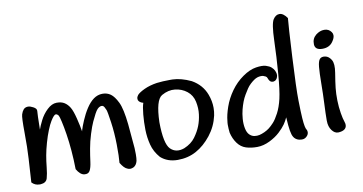

<svg xmlns="http://www.w3.org/2000/svg" viewBox="-75 -973 2218 1173"><g transform="rotate(-10 1034.0 -386.5)"><path d="M96.2 -485.4H99.6Q112.3 -485.4 130.4 -475.6Q152.3 -464.4 150.1 -448.7Q147.9 -433.1 146.5 -334.5Q152.3 -353 169.9 -388.4Q187.5 -423.8 216.1 -450.9Q244.6 -478 274.4 -478.5Q304.2 -479 323.2 -466.8Q342.3 -454.6 355.5 -432.6Q368.7 -410.6 380.9 -361.3Q393.1 -312 397.9 -280.3Q396.5 -273.4 400.9 -289.3Q405.3 -305.2 421.4 -343.5Q437.5 -381.8 459 -414.8Q480.5 -447.8 505.1 -465.6Q529.8 -483.4 559.1 -483.9Q588.4 -484.4 610.6 -468.5Q632.8 -452.6 652.8 -411.6Q672.9 -370.6 683.1 -272.9Q692.4 -175.3 696.3 -123Q697.3 -101.6 697.3 -85Q697.3 -58.6 694.3 -43.5Q687.5 -17.6 669.9 -8.3Q658.7 -2.9 648.9 -2.9Q639.2 -2.9 630.9 -7.3Q611.3 -14.2 589.8 -49.8Q593.8 -88.4 592.8 -162.6Q591.8 -236.8 582.3 -303.2Q572.8 -369.6 568.4 -380.9Q564 -392.1 558.8 -400.9Q553.7 -409.7 547.1 -411.1Q540.5 -412.6 532.5 -409.7Q524.4 -406.7 516.1 -398.2Q507.8 -389.6 497.8 -370.8Q487.8 -352.1 475.8 -326.2Q463.9 -300.3 449.7 -255.1Q435.5 -210 428 -167Q420.4 -124 415.8 -87.6Q411.1 -51.3 401.1 -33.2Q391.1 -15.1 366 -18.3Q340.8 -21.5 319.3 -58.6Q318.4 -118.2 313.7 -174.3Q309.1 -230.5 301.5 -278.3Q293.9 -326.2 286.4 -358.9Q278.8 -391.6 275.1 -397.5Q271.5 -403.3 266.4 -406.7Q261.2 -410.2 256.3 -409.4Q251.5 -408.7 243.9 -400.9Q236.3 -393.1 224.9 -374.5Q213.4 -356 200 -322.8Q186.5 -289.6 174.8 -248.3Q163.1 -207 157 -173.1Q150.9 -139.2 147 -100.1Q143.1 -61 135.5 -34.2Q127.9 -7.3 93.3 -4.9Q89.8 -4.9 86.9 -4.9Q58.1 -4.9 38.6 -25.9Q43.5 -105.5 47.6 -171.9Q51.8 -238.3 50.8 -332.8Q49.8 -427.2 55.7 -445.3Q61.5 -463.4 70.8 -473.9Q80.1 -484.4 96.2 -485.4Z M899.4 -491.2Q936.5 -495.6 979 -495.6H996.6Q1049.8 -494.1 1111.8 -464.8Q1174.8 -429.2 1198.7 -365.2Q1214.4 -323.7 1214.4 -281.7Q1214.4 -257.8 1209.5 -234.4Q1194.8 -168.5 1153.1 -115.5Q1111.3 -62.5 1059.8 -34.2Q1008.3 -5.9 944.3 -5.9Q881.3 -5.9 839.4 -43Q805.2 -82 793.5 -127.9Q781.7 -173.8 780.8 -221.4Q779.8 -269 784.2 -315.9Q788.6 -362.8 796.9 -386.2Q773.4 -392.1 766.6 -408.2Q765.6 -412.6 765.6 -417.5Q765.6 -427.7 774.4 -439Q787.1 -453.1 820.8 -468.8Q854.5 -484.4 899.4 -491.2ZM995.1 -69.3Q1040.5 -88.4 1064.7 -121.6Q1088.9 -154.8 1101.6 -187.3Q1114.3 -219.7 1119.1 -257.8Q1124 -295.9 1115.2 -336.9Q1106.4 -377.9 1075 -402.8Q1043.5 -427.7 1001.7 -432.4Q960 -437 918.5 -413.3Q877 -389.6 873 -252.4Q874 -118.2 908.2 -84.2Q942.4 -50.3 995.1 -69.3Z M1670.4 -751Q1686.5 -775.9 1709 -775.9H1710Q1733.4 -775.9 1756.8 -742.7Q1752 -697.8 1741.7 -503.2Q1731.4 -308.6 1732.9 -234.9Q1734.4 -161.1 1736.8 -126Q1739.3 -90.8 1742.9 -74Q1746.6 -57.1 1750 -53.2Q1753.4 -49.3 1754.6 -40Q1755.9 -30.8 1752.4 -22.9Q1749 -15.1 1741.7 -8.3Q1734.4 -1.5 1726.1 1Q1721.7 2.9 1710.9 2.9Q1706.5 2.9 1702.6 2Q1687.5 1 1674.3 -9Q1661.1 -19 1654.8 -39.1Q1648.4 -59.1 1644.8 -97.7Q1641.1 -136.2 1641.1 -147Q1631.3 -125.5 1618.2 -106.4Q1605 -87.4 1578.9 -62.7Q1552.7 -38.1 1513.9 -19Q1475.1 0 1436.8 0.5Q1398.4 1 1366.9 -9Q1335.4 -19 1314.5 -47.9Q1293.5 -76.7 1284.7 -114.7Q1281.7 -139.2 1281.7 -164.6Q1281.7 -175.3 1283.7 -188Q1286.6 -223.6 1303.7 -272.9Q1320.8 -322.3 1353 -367.2Q1385.3 -412.1 1429 -442.6Q1472.7 -473.1 1512.2 -479.2Q1551.8 -485.4 1573.7 -478.5Q1595.7 -471.7 1606.9 -461.4Q1618.2 -451.2 1623.5 -440.4Q1628.9 -429.7 1630.6 -418.2Q1632.3 -406.7 1626.7 -394.8Q1621.1 -382.8 1611.6 -378.4Q1602.1 -374 1593 -376.2Q1584 -378.4 1578.9 -386Q1573.7 -393.6 1571 -402.1Q1568.4 -410.6 1561.5 -414.3Q1554.7 -418 1547.6 -420.2Q1540.5 -422.4 1530.5 -421.9Q1520.5 -421.4 1510.3 -418.2Q1500 -415 1488.8 -407.2Q1477.5 -399.4 1464.6 -387.5Q1451.7 -375.5 1441.9 -360.8Q1432.1 -346.2 1420.9 -327.1Q1409.7 -308.1 1401.6 -287.1Q1393.6 -266.1 1387 -240.7Q1380.4 -215.3 1377.9 -183.8Q1375.5 -152.3 1381.1 -124.8Q1386.7 -97.2 1400.4 -84Q1414.1 -70.8 1430.4 -68.4Q1446.8 -65.9 1461.7 -69.3Q1476.6 -72.8 1493.7 -80.6Q1510.7 -88.4 1524.4 -98.9Q1538.1 -109.4 1554.7 -127.4Q1571.3 -145.5 1589.6 -180.4Q1607.9 -215.3 1619.6 -265.1Q1631.3 -314.9 1639.4 -417.5Q1647.5 -520 1650.6 -622.8Q1653.8 -725.6 1670.4 -751Z M1941.9 -1H1937Q1916.5 -1 1899.9 -22.9Q1881.8 -46.4 1881.8 -84Q1881.8 -86.9 1881.8 -88.9Q1881.8 -126 1884.8 -189Q1887.7 -247.6 1888.2 -313.5Q1888.7 -379.4 1892.1 -415.5Q1895.5 -451.7 1906.7 -463.6Q1918 -475.6 1940.2 -471.7Q1962.4 -467.8 1977.3 -443.1Q1992.2 -418.5 1982.9 -362.8Q1973.6 -307.1 1969.7 -271Q1965.8 -234.9 1966.8 -193.6Q1967.8 -152.3 1974.1 -114.5Q1980.5 -76.7 1986.3 -61.8Q1992.2 -46.9 1990.5 -33.4Q1988.8 -20 1977.1 -11.5Q1965.3 -2.9 1941.9 -1ZM1909.7 -613.3Q1935.1 -633.3 1961.9 -633.3H1962.9Q1990.2 -633.3 2005.9 -611.3Q2012.7 -602.1 2012.7 -590.8Q2012.7 -574.2 1999.5 -555.2Q1978 -521 1932.4 -521Q1886.7 -521 1885.3 -556.4Q1883.8 -591.8 1909.7 -613.3Z"/></g></svg>

Font: Myanmar Kalay
Style: Regular
Weight: 400
Designer: Khon Soe Zaw Thu
Foundry: PaOh Unicode khonsoezawthu@gmail.com and @hotmail.com
Version: Version 1.20 December 6, 2016